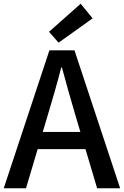

<svg xmlns="http://www.w3.org/2000/svg" viewBox="-20 -1006 662 1026"><path d="M0 0 244 -737H378L622 0H499L380 -400Q362 -460 345 -521.5Q328 -583 311 -645H307Q291 -582 273.5 -521Q256 -460 238 -400L119 0ZM138 -209V-301H482V-209ZM293 -778 242 -836 411 -986 475 -908Z"/></svg>

Font: Noto Sans HK Thin Medium
Style: Regular
Weight: 500
Version: Version 2.004-H2;hotconv 1.0.118;makeotfexe 2.5.65603